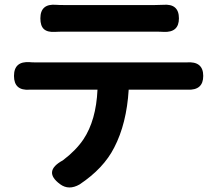

<svg xmlns="http://www.w3.org/2000/svg" viewBox="-20 -773 946 837"><path d="M242 30Q166 -26 254 -74Q311 -117 344 -166Q399 -249 405 -382H135Q122 -382 109 -382Q41 -377 41 -442Q41 -507 110 -502Q118 -501 135 -501H456H777Q785 -501 793 -501Q866 -507 866 -442Q866 -379 798 -382Q788 -382 777 -382H541Q532 -234 478 -130Q432 -39 327 31Q280 58 242 30ZM694 -634Q681 -635 654 -635H261Q234 -635 220 -634Q187 -632 171.5 -646Q156 -660 156 -693Q156 -758 225 -752Q237 -751 260 -751H457H654Q678 -751 691 -752Q760 -758 760 -693Q760 -631 694 -634Z"/></svg>

Font: GenSenRounded TW B
Style: Regular
Weight: 700
Version: Version 1.501;PS 1;hotconv 16.6.51;makeotf.lib2.5.65220